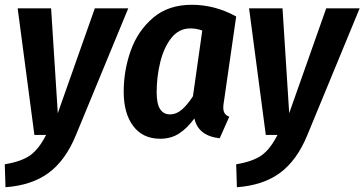

<svg xmlns="http://www.w3.org/2000/svg" viewBox="-38 -565 1526 804"><path d="M279 3Q236 107 165.5 159Q95 211 -15 219L-18 123Q53 111 89 85Q125 59 155 0H106L36 -530H176L204 -91L359 -530H499Z M951 -496 900 -142Q897 -126 897 -115Q897 -100 902.5 -91Q908 -82 922 -76L882 14Q792 4 776 -69Q746 -28 712 -6Q678 16 633 16Q560 16 520 -37Q480 -90 480 -181Q480 -270 509.5 -353Q539 -436 603 -490.5Q667 -545 765 -545Q862 -545 951 -496ZM618 -179Q618 -130 632.5 -108Q647 -86 674 -86Q700 -86 723 -105.5Q746 -125 770 -162L809 -437Q785 -446 759 -446Q711 -446 679.5 -406Q648 -366 633 -304.5Q618 -243 618 -179Z M1248 3Q1205 107 1134.5 159Q1064 211 954 219L951 123Q1022 111 1058 85Q1094 59 1124 0H1075L1005 -530H1145L1173 -91L1328 -530H1468Z"/></svg>

Font: Fira Sans Condensed SemiBold
Style: Italic
Weight: 600
Width: 3
Italic angle: -8°
Designer: bBox Type GmbH & Carrois Corporate GbR & Edenspiekermann AG
Foundry: bBox Type GmbH & Carrois Corporate GbR & Edenspiekermann AG
Version: Version 4.301